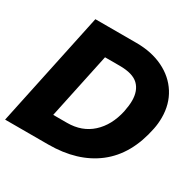

<svg xmlns="http://www.w3.org/2000/svg" viewBox="-159 -858 1022 1016"><g transform="rotate(30 351.5 -349.5)"><path d="M143 -699H394Q487 -699 558 -664.5Q629 -630 668.5 -567.5Q708 -505 708 -423Q708 -387 701 -353Q666 -177 551.5 -88.5Q437 0 258 0H-5ZM287 -149Q378 -149 438 -203.5Q498 -258 519 -353Q527 -393 527 -422Q527 -483 492.5 -516.5Q458 -550 378 -550H288L203 -149Z"/></g></svg>

Font: Prompt
Style: Bold Italic
Weight: 700
Italic angle: -12°
Designer: Katatrad Team
Foundry: CadsonDemak
Version: Version 1.001